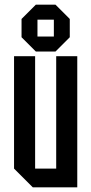

<svg xmlns="http://www.w3.org/2000/svg" viewBox="-20 -800 390 820"><path d="M310 -560V0H120L40 -80V-560H130V-80H220V-560ZM72 -641V-719L133 -780H217L278 -719V-641L217 -580H133ZM140 -644H210V-716H140Z"/></svg>

Font: Tektur Condensed
Style: Regular
Weight: 400
Width: 3
Designer: Adam Jagosz
Foundry: Adam Jagosz
Version: Version 1.005;gftools[0.9.30]